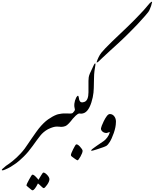

<svg xmlns="http://www.w3.org/2000/svg" viewBox="-270 -1744 1779 2221"><path d="M385.7 -417.5Q393.6 -420.9 401.6 -422.4Q409.7 -423.8 417.5 -425.3Q431.2 -406.7 435.5 -386.7Q439.9 -366.7 438.5 -347.4Q437 -328.1 430.9 -310.5Q424.8 -293 417.5 -278.3Q407.2 -279.8 387.7 -279.8Q368.2 -279.8 344.2 -272.9Q322.8 -267.1 285.6 -249.5Q231.4 -219.7 195.1 -173.6Q158.7 -127.4 107.9 -55.9Q57.1 15.6 4.4 67.1Q-48.3 118.7 -82.8 143.6Q-117.2 168.5 -146.5 185.8Q-175.8 203.1 -209.5 216.8Q-212.4 218.3 -216.8 219.7Q-222.2 222.2 -228.5 224.1Q-241.2 229.5 -249 224.1Q-251.5 220.7 -242.7 210.4Q-231.4 198.7 -200.7 174.3Q-165.5 151.9 -121.3 116.2Q-77.1 80.6 -30.5 30.5Q16.1 -19.5 57.6 -85.4Q77.6 -111.8 95.2 -140.6Q160.2 -234.9 179.2 -257.8Q234.9 -326.7 286.9 -363.3Q338.9 -399.9 385.7 -417.5Z M462.9 -278.8Q448.7 -275.9 437 -276.4Q425.3 -276.9 417.5 -278.3Q411.6 -278.8 407 -287.6Q402.3 -296.4 399.2 -309.8Q396 -323.2 395.3 -339.8Q394.5 -356.4 396.5 -372.6Q398.4 -388.7 403.6 -402.6Q408.7 -416.5 417.5 -425.3Q463.4 -435.1 513.2 -431.4Q563 -427.7 571.8 -438Q584.5 -426.8 584.2 -407.2Q584 -387.7 571.8 -370.6Q551.3 -342.8 527.1 -317.1Q502.9 -291.5 486.6 -285.6Q470.2 -279.8 462.9 -278.8ZM35.6 399.9Q35.6 404.3 57.4 421.9Q79.1 439.5 89.4 448.2Q100.1 457.5 106 457.5Q129.4 457.5 168.9 377.9Q185.1 389.6 206.3 410.9Q227.5 432.1 235.8 432.1Q248 432.1 274.4 394.5Q301.8 356.4 301.8 328.6Q300.3 305.2 274.9 278.6Q249.5 252 231.4 252Q225.1 252.4 207.3 282.2Q189.5 312 174.8 335.9Q162.6 318.4 138.7 295.4Q114.7 272.5 102.5 277.3Q95.2 280.8 65.4 335.4Q35.6 390.1 35.6 399.9Z M642.1 -612.8Q646.5 -569.8 668.9 -561Q674.3 -544.4 676.8 -526.1Q679.2 -507.8 679.2 -490Q679.2 -472.2 676.5 -456.3Q673.8 -440.4 668.9 -429.2Q658.2 -429.2 646.5 -431.2Q630.4 -429.2 606.9 -407.2Q580.6 -381.3 571.8 -370.6Q553.2 -413.1 571.8 -438Q595.2 -460.4 596.7 -476.1Q576.7 -543.5 611.3 -615.2Q623.5 -636.2 631.8 -636.2Q638.2 -636.2 642.1 -612.8ZM550.3 49.8Q550.3 58.1 560.5 66.9Q572.8 76.7 597.2 93.5Q621.6 110.4 626 110.4Q636.7 110.4 661.1 66.7Q685.5 22.9 685.5 0Q683.6 -17.6 654.5 -48.6Q625.5 -79.6 609.9 -72.8Q602.1 -68.8 576.2 -17.6Q550.3 33.7 550.3 49.8Z M900.9 -1132.3Q930.7 -1170.4 1029.8 -1267.1Q1073.7 -1308.6 1118.4 -1351.6Q1163.1 -1394.5 1208.5 -1437.5Q1247.1 -1475.6 1277.8 -1506.1Q1308.6 -1536.6 1330.6 -1560.5Q1397.9 -1628.9 1439 -1680.2Q1466.8 -1714.4 1478 -1721.2Q1488.3 -1726.1 1489.7 -1721.2Q1481 -1674.8 1459.5 -1629.4Q1453.1 -1610.4 1408.2 -1560.1Q1362.3 -1507.8 1324.7 -1467.8Q1314 -1456.1 1286.1 -1427.7Q1258.3 -1399.4 1212.9 -1353.5Q1188.5 -1329.1 1164.8 -1306.4Q1141.1 -1283.7 1118.2 -1262.7Q1089.8 -1236.3 1062.3 -1210.9Q1034.7 -1185.5 1006.8 -1160.6L911.6 -1072.3Q889.6 -1050.3 869.1 -1031.7Q849.6 -1015.6 847.2 -1023.9Q867.7 -1088.4 900.9 -1132.3ZM669.4 -429.2Q658.7 -462.4 657 -495.1Q655.3 -527.8 669.4 -561Q686 -557.1 708 -565.7Q730 -574.2 741.7 -602.5Q753.4 -631.3 753.4 -675.3V-809.1Q753.4 -832.5 756.3 -850.1Q759.3 -868.7 769.5 -893.6L796.9 -952.1Q800.3 -960 812 -984.9Q818.8 -1000.5 825.2 -1007.8Q831.1 -1012.7 833.5 -1009.3Q835.4 -1003.4 834 -995.1Q827.6 -953.6 822.8 -922.4Q817.9 -891.1 817.1 -822Q816.4 -752.9 814.9 -725.1Q813.5 -697.8 811.5 -672.9Q806.2 -620.1 787.1 -559.3Q768.1 -498.5 739.5 -464.6Q710.9 -430.7 669.4 -429.2Z M1046.4 -205.6Q1021 -134.8 999 -101.1Q977.1 -67.4 964.6 -59.3Q952.1 -51.3 927.2 -42Q902.3 -32.7 851.3 -16.4Q800.3 0 791 0Q785.2 0 785.2 -2.9Q779.3 -10.7 845.9 -55.4Q912.6 -100.1 931.9 -114Q951.2 -127.9 971.4 -154.8Q991.7 -181.6 1001 -215.3Q995.6 -215.8 990.5 -214.4Q985.4 -212.9 980.2 -210.9Q975.1 -209 969.7 -207.3Q964.4 -205.6 959.5 -205.6Q932.1 -206.5 913.8 -223.4Q895.5 -240.2 898.4 -260.7Q901.4 -272.9 907 -289.6Q912.6 -306.2 930.2 -342Q947.8 -377.9 965.6 -401.4Q983.4 -424.8 1001 -424.8Q1031.2 -424.8 1051.3 -399.2Q1071.3 -373.5 1071.3 -337.4Q1071.3 -319.3 1069.1 -301.3Q1066.9 -283.2 1064.5 -271.2Q1062 -259.3 1057.1 -240.5Q1052.2 -221.7 1046.4 -205.6Z"/></svg>

Font: IranNastaliq
Style: Regular
Weight: 400
Designer: Hossein Zahedi
Version: Version 1.5